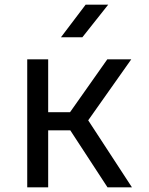

<svg xmlns="http://www.w3.org/2000/svg" viewBox="-20 -805 640 825"><path d="M97 0V-550H187V-323H281L441 -550H544L359 -288L547 0H442L282 -245H187V0ZM242 -645 348 -785H445L334 -645Z"/></svg>

Font: JetBrains Mono Zero
Style: Regular-Zero
Weight: 400
Designer: Philipp Nurullin, Konstantin Bulenkov
Foundry: JetBrains
Version: Version 2.211